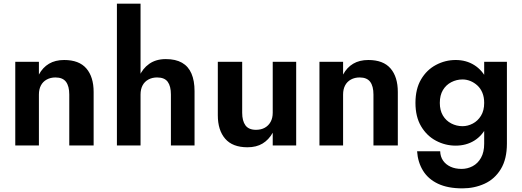

<svg xmlns="http://www.w3.org/2000/svg" viewBox="-20 -800 2870 1056"><path d="M361 -280V0H495V-294Q495 -377 455 -423.5Q415 -470 333 -470Q284 -470 249.5 -449.5Q215 -429 194 -390V-460H64V0H194V-280Q194 -309 205 -330Q216 -351 237 -362.5Q258 -374 285 -374Q325 -374 343 -350Q361 -326 361 -280Z M753 -780H623V0H753ZM920 -280V0H1050V-299Q1050 -356 1033 -395.5Q1016 -435 981 -455Q946 -475 892 -475Q838 -475 801 -449Q764 -423 745.5 -379Q727 -335 727 -280H753Q753 -309 764 -330Q775 -351 796 -362.5Q817 -374 844 -374Q885 -374 902.5 -350Q920 -326 920 -280Z M1312 -180V-460H1178V-166Q1178 -84 1218.5 -37Q1259 10 1341 10Q1390 10 1424 -10.5Q1458 -31 1480 -70V0H1609V-460H1480V-180Q1480 -151 1468.5 -130Q1457 -109 1436.5 -97.5Q1416 -86 1388 -86Q1348 -86 1330 -110.5Q1312 -135 1312 -180Z M2034 -280V0H2168V-294Q2168 -377 2128 -423.5Q2088 -470 2006 -470Q1957 -470 1922.5 -449.5Q1888 -429 1867 -390V-460H1737V0H1867V-280Q1867 -309 1878 -330Q1889 -351 1910 -362.5Q1931 -374 1958 -374Q1998 -374 2016 -350Q2034 -326 2034 -280Z M2274 32Q2278 92 2306.5 138.5Q2335 185 2389 210.5Q2443 236 2523 236Q2589 236 2645 210.5Q2701 185 2734.5 130Q2768 75 2768 -10V-460H2643V-10Q2643 37 2625.5 68Q2608 99 2579.5 114Q2551 129 2519 129Q2484 129 2458 117Q2432 105 2417 83.5Q2402 62 2401 32ZM2265 -234Q2265 -158 2296 -105.5Q2327 -53 2378 -26Q2429 1 2486 1Q2544 1 2588.5 -26.5Q2633 -54 2658.5 -107Q2684 -160 2684 -234Q2684 -309 2658.5 -361.5Q2633 -414 2588.5 -442Q2544 -470 2486 -470Q2429 -470 2378 -443Q2327 -416 2296 -363.5Q2265 -311 2265 -234ZM2399 -234Q2399 -276 2416 -304.5Q2433 -333 2462 -348Q2491 -363 2524 -363Q2546 -363 2567 -354.5Q2588 -346 2605.5 -330Q2623 -314 2633 -290Q2643 -266 2643 -234Q2643 -192 2625.5 -163.5Q2608 -135 2580.5 -120.5Q2553 -106 2524 -106Q2491 -106 2462 -121Q2433 -136 2416 -164.5Q2399 -193 2399 -234Z"/></svg>

Font: Jost SemiBold
Style: Regular
Weight: 600
Version: Version 3.710